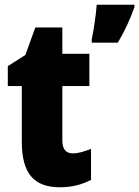

<svg xmlns="http://www.w3.org/2000/svg" viewBox="-20 -780 587 810"><path d="M547 -749V-760H388C385 -719 375 -650 367 -614V-600H477C507 -650 528 -697 547 -749ZM287 -133C258 -133 243 -151 243 -187V-417H357V-553H243V-664H129L87 -548L13 -501V-417H72V-182C72 -46 125 10 233 10C287 10 326 -2 364 -21V-152C336 -141 311 -133 287 -133Z"/></svg>

Font: Noto Sans Condensed Black
Style: Regular
Weight: 900
Width: 3
Designer: Monotype Design Team
Foundry: Monotype Imaging Inc.
Version: Version 2.013